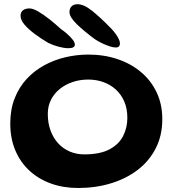

<svg xmlns="http://www.w3.org/2000/svg" viewBox="-20 -862 840 934"><path d="M360 52.5Q288 52.5 227.8 30.8Q167.5 9 123.2 -31.8Q79 -72.5 54.5 -130.5Q30 -188.5 30 -261Q30 -330 51.5 -384.2Q73 -438.5 110.2 -478.5Q147.5 -518.5 196 -544.8Q244.5 -571 299.2 -583.8Q354 -596.5 410 -596.5Q486 -596.5 551.5 -574.5Q617 -552.5 666 -511.2Q715 -470 742.2 -412.2Q769.5 -354.5 769.5 -282.5Q769.5 -203 737.8 -140.8Q706 -78.5 649.8 -35.5Q593.5 7.5 519.2 30Q445 52.5 360 52.5ZM390 -111Q466.5 -111 512.5 -135.5Q558.5 -160 579 -200.5Q599.5 -241 599.5 -288.5Q599.5 -332.5 585 -367Q570.5 -401.5 544.2 -425.8Q518 -450 483.2 -462.5Q448.5 -475 409 -475Q370 -475 334.8 -463.5Q299.5 -452 272 -430.2Q244.5 -408.5 228.5 -377.5Q212.5 -346.5 212.5 -308Q212.5 -263.5 225.8 -227.2Q239 -191 262.8 -165Q286.5 -139 319 -125Q351.5 -111 390 -111ZM311 -627.5Q293 -627.5 266 -634.5Q239 -641.5 214.5 -653.5Q180.5 -673.5 149.8 -696.2Q119 -719 99.5 -741.8Q80 -764.5 80 -785Q80 -803 91.8 -812Q103.5 -821 123.5 -821Q140.5 -821 166.2 -806Q192 -791 221 -768Q250 -745 276 -721Q291.5 -710.5 307 -696.8Q322.5 -683 333.2 -669.5Q344 -656 344 -645Q344 -636 336.2 -631.8Q328.5 -627.5 311 -627.5ZM543 -631Q530.5 -631 513 -636.8Q495.5 -642.5 476.8 -651.5Q458 -660.5 442 -671Q388.5 -710.5 353.2 -744.8Q318 -779 318 -803.5Q318 -821 328.2 -831.2Q338.5 -841.5 357 -841.5Q388 -841.5 428 -809.5Q468 -777.5 515 -729Q533.5 -711.5 548.5 -688.5Q563.5 -665.5 563.5 -650Q563.5 -641.5 558.8 -636.2Q554 -631 543 -631Z"/></svg>

Font: Gluten Medium
Style: Regular
Weight: 500
Designer: Tyler Finck
Foundry: Etcetera Type Company
Version: Version 1.300